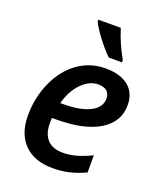

<svg xmlns="http://www.w3.org/2000/svg" viewBox="-143 -858 810 960"><g transform="rotate(20 262.5 -378.0)"><path d="M324.2 -461.9Q277.3 -461.9 236.1 -419.9Q194.8 -377.9 176.8 -309.1H190.9Q282.7 -309.1 334.5 -335.2Q386.2 -361.3 386.2 -409.2Q386.2 -434.1 370.6 -448Q355 -461.9 324.2 -461.9ZM250 9.8Q153.8 9.8 99.9 -44.4Q45.9 -98.6 45.9 -195.8Q45.9 -292.5 83.7 -375.7Q121.6 -459 186.3 -504.4Q251 -549.8 331.1 -549.8Q409.7 -549.8 453.4 -514.4Q497.1 -479 497.1 -414.1Q497.1 -325.2 415.8 -275.1Q334.5 -225.1 184.1 -225.1H163.1L162.1 -210V-195.8Q162.1 -141.6 189.7 -110.8Q217.3 -80.1 272 -80.1Q307.1 -80.1 341.8 -89.4Q376.5 -98.6 423.8 -121.1V-29.8Q377 -8.3 337.6 0.7Q298.3 9.8 250 9.8ZM397 -606H326.7Q294.9 -636.7 262.2 -679.9Q229.5 -723.1 212.9 -755.9V-766.1H332.5Q355.5 -690.9 397 -618.2Z"/></g></svg>

Font: TypoPRO Open Sans
Style: Italic
Weight: 600
Italic angle: -12°
Foundry: Ascender Corporation
Version: Version 1.10